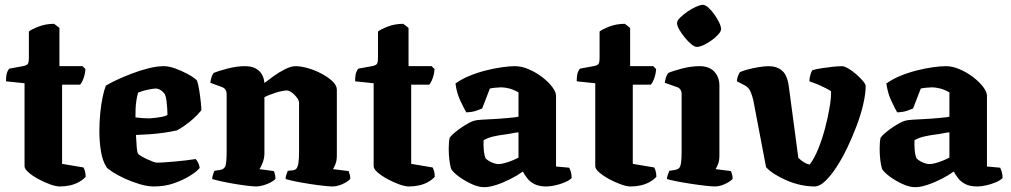

<svg xmlns="http://www.w3.org/2000/svg" viewBox="-20 -775 4203 798"><path d="M229 0Q213 0 189 -8.5Q165 -17 140 -30.5Q115 -44 98.5 -58.5Q82 -73 82 -84V-429L5 -437Q5 -463 10 -475.5Q15 -488 20 -490L80 -501Q89 -503 94.5 -508Q100 -513 100 -536V-644Q111 -653 140.5 -664.5Q170 -676 205 -676L227 -659V-500H323L335 -488Q334 -469 327.5 -450.5Q321 -432 313 -423H238V-94L327 -79Q330 -74 333 -64Q336 -54 336 -40Q325 -28 308 -18.5Q291 -9 271 -4.5Q251 0 229 0Z M620 0Q593 0 561 -9.5Q529 -19 499.5 -32.5Q470 -46 449 -59.5Q428 -73 423 -80Q406 -106 399.5 -146.5Q393 -187 393 -230Q393 -267 396.5 -303.5Q400 -340 406.5 -371Q413 -402 420 -419Q434 -428 462.5 -441.5Q491 -455 526 -468.5Q561 -482 596.5 -491Q632 -500 661 -500Q682 -500 709.5 -490Q737 -480 762.5 -466Q788 -452 799 -440Q804 -425 808 -400Q812 -375 814.5 -351.5Q817 -328 817 -317Q803 -299 784.5 -282.5Q766 -266 747.5 -253Q729 -240 715 -233Q688 -227 659 -223Q630 -219 601 -217Q572 -215 545 -214Q547 -180 548.5 -160.5Q550 -141 554 -136Q557 -132 567 -126Q577 -120 590 -114Q603 -108 614.5 -103.5Q626 -99 632 -99Q647 -99 667 -100.5Q687 -102 709.5 -104Q732 -106 753.5 -108.5Q775 -111 793 -114Q798 -109 803 -100Q808 -91 810 -77Q799 -63 770.5 -45Q742 -27 703.5 -13.5Q665 0 620 0ZM602 -283Q615 -284 628 -285.5Q641 -287 653.5 -289.5Q666 -292 676 -297Q676 -308 675 -324Q674 -340 672 -356.5Q670 -373 665 -384Q659 -392 652 -397.5Q645 -403 638.5 -405Q632 -407 628 -407Q621 -407 606.5 -404.5Q592 -402 577.5 -398Q563 -394 554 -390Q550 -377 547 -358Q544 -339 543.5 -320.5Q543 -302 543 -287Q558 -285 573 -284Q588 -283 602 -283Z M1045 0Q1034 0 1008.5 -3Q983 -6 953.5 -11Q924 -16 899 -21.5Q874 -27 862 -31Q862 -39 865 -48.5Q868 -58 871 -65L896 -69Q913 -72 917.5 -87Q922 -102 922 -147V-385Q922 -394 917.5 -401.5Q913 -409 903 -413L854 -431Q856 -443 859 -453.5Q862 -464 868 -472Q885 -479 923.5 -489.5Q962 -500 999 -500Q1034 -500 1055 -482Q1076 -464 1079 -430Q1094 -442 1117 -458.5Q1140 -475 1165 -487.5Q1190 -500 1208 -500Q1231 -500 1260.5 -491.5Q1290 -483 1317 -468.5Q1344 -454 1362 -437Q1380 -420 1380 -402V-128Q1380 -107 1374 -92.5Q1368 -78 1364 -72L1429 -64Q1431 -59 1433.5 -50Q1436 -41 1436 -32Q1431 -25 1417.5 -17Q1404 -9 1389.5 -4.5Q1375 0 1362 0Q1350 0 1323 -3Q1296 -6 1264 -11Q1232 -16 1205.5 -21.5Q1179 -27 1167 -31Q1167 -39 1170 -48.5Q1173 -58 1176 -65L1196 -67Q1207 -68 1212.5 -75Q1218 -82 1220.5 -98.5Q1223 -115 1223 -147V-348Q1223 -355 1217.5 -364Q1212 -373 1204 -381Q1196 -389 1187.5 -394Q1179 -399 1173 -399Q1165 -399 1152 -396.5Q1139 -394 1125 -389.5Q1111 -385 1098.5 -380Q1086 -375 1079 -371V-139Q1079 -118 1072 -99.5Q1065 -81 1058 -72L1118 -64Q1120 -61 1122.5 -51.5Q1125 -42 1125 -32Q1120 -25 1105 -17Q1090 -9 1073.5 -4.5Q1057 0 1045 0Z M1680 0Q1664 0 1640 -8.5Q1616 -17 1591 -30.5Q1566 -44 1549.5 -58.5Q1533 -73 1533 -84V-429L1456 -437Q1456 -463 1461 -475.5Q1466 -488 1471 -490L1531 -501Q1540 -503 1545.5 -508Q1551 -513 1551 -536V-644Q1562 -653 1591.5 -664.5Q1621 -676 1656 -676L1678 -659V-500H1774L1786 -488Q1785 -469 1778.5 -450.5Q1772 -432 1764 -423H1689V-94L1778 -79Q1781 -74 1784 -64Q1787 -54 1787 -40Q1776 -28 1759 -18.5Q1742 -9 1722 -4.5Q1702 0 1680 0Z M1993 3Q1969 3 1940.5 -10Q1912 -23 1888 -40.5Q1864 -58 1855 -73Q1850 -89 1847.5 -112Q1845 -135 1845 -156Q1845 -171 1846 -183Q1847 -195 1849 -203Q1857 -213 1870 -224Q1883 -235 1898.5 -245.5Q1914 -256 1928 -263.5Q1942 -271 1950 -273Q1959 -276 1982 -277.5Q2005 -279 2028 -280Q2045 -281 2060.5 -282Q2076 -283 2090.5 -284.5Q2105 -286 2116 -287Q2127 -288 2135 -290V-391Q2114 -403 2095.5 -407.5Q2077 -412 2063 -412Q2054 -412 2039 -410.5Q2024 -409 2016 -407L1984 -324Q1977 -321 1960 -315Q1943 -309 1918 -308Q1909 -323 1893.5 -356Q1878 -389 1873 -428Q1898 -446 1930.5 -459.5Q1963 -473 1998.5 -482Q2034 -491 2066 -495.5Q2098 -500 2120 -500Q2148 -500 2178 -487Q2208 -474 2233.5 -454.5Q2259 -435 2275 -414Q2291 -393 2291 -377V-83L2346 -78Q2349 -72 2352.5 -61Q2356 -50 2356 -35Q2346 -25 2327 -17Q2308 -9 2287 -4.5Q2266 0 2251 0Q2220 0 2201 -10Q2182 -20 2171 -34.5Q2160 -49 2153 -62Q2131 -46 2101.5 -31Q2072 -16 2043 -6.5Q2014 3 1993 3ZM2052 -93Q2062 -93 2077 -97Q2092 -101 2108 -107.5Q2124 -114 2135 -120V-225Q2122 -224 2108.5 -221Q2095 -218 2078 -216Q2053 -213 2029.5 -207.5Q2006 -202 1990 -192Q1989 -176 1990.5 -154.5Q1992 -133 1998 -117Q2008 -107 2024 -100Q2040 -93 2052 -93Z M2601 0Q2585 0 2561 -8.5Q2537 -17 2512 -30.5Q2487 -44 2470.5 -58.5Q2454 -73 2454 -84V-429L2377 -437Q2377 -463 2382 -475.5Q2387 -488 2392 -490L2452 -501Q2461 -503 2466.5 -508Q2472 -513 2472 -536V-644Q2483 -653 2512.5 -664.5Q2542 -676 2577 -676L2599 -659V-500H2695L2707 -488Q2706 -469 2699.5 -450.5Q2693 -432 2685 -423H2610V-94L2699 -79Q2702 -74 2705 -64Q2708 -54 2708 -40Q2697 -28 2680 -18.5Q2663 -9 2643 -4.5Q2623 0 2601 0Z M2951 0Q2940 0 2912.5 -3Q2885 -6 2852.5 -11Q2820 -16 2792 -21.5Q2764 -27 2752 -31Q2752 -38 2755.5 -48Q2759 -58 2762 -65L2787 -69Q2797 -71 2802.5 -76.5Q2808 -82 2810.5 -98Q2813 -114 2813 -147V-385Q2813 -395 2808 -402.5Q2803 -410 2794 -413L2743 -431Q2745 -443 2748 -453.5Q2751 -464 2758 -472Q2776 -480 2814 -490Q2852 -500 2888 -500Q2927 -500 2948.5 -477.5Q2970 -455 2970 -419V-128Q2970 -107 2964 -92Q2958 -77 2954 -72L3018 -64Q3020 -59 3022.5 -50.5Q3025 -42 3025 -32Q3020 -25 3006.5 -17Q2993 -9 2978.5 -4.5Q2964 0 2951 0ZM2876 -580Q2867 -580 2853.5 -591Q2840 -602 2826.5 -618.5Q2813 -635 2803.5 -651.5Q2794 -668 2794 -679Q2794 -689 2806.5 -701.5Q2819 -714 2837 -726.5Q2855 -739 2873 -747Q2891 -755 2901 -755Q2911 -755 2924 -743.5Q2937 -732 2949 -715Q2961 -698 2969 -681.5Q2977 -665 2977 -654Q2977 -645 2966 -632.5Q2955 -620 2938.5 -608Q2922 -596 2905 -588Q2888 -580 2876 -580Z M3366 0Q3337 0 3307.5 -6.5Q3278 -13 3251 -24.5Q3224 -36 3201.5 -50Q3179 -64 3164 -80L3111 -358Q3107 -376 3099.5 -394Q3092 -412 3074 -421L3043 -437Q3043 -448 3047 -458.5Q3051 -469 3055 -475Q3065 -480 3087 -486Q3109 -492 3133.5 -496Q3158 -500 3174 -500Q3209 -500 3231 -481Q3253 -462 3259 -412L3298 -119Q3303 -114 3310 -108.5Q3317 -103 3326 -98Q3335 -93 3345 -91Q3364 -115 3380.5 -155.5Q3397 -196 3409 -241.5Q3421 -287 3428 -328.5Q3435 -370 3434 -396Q3425 -402 3413 -408Q3401 -414 3388 -420Q3375 -426 3363.5 -430Q3352 -434 3344 -437Q3344 -450 3348 -463.5Q3352 -477 3356 -483Q3372 -488 3395 -491.5Q3418 -495 3441.5 -497.5Q3465 -500 3479 -500Q3489 -500 3505.5 -490.5Q3522 -481 3538.5 -466.5Q3555 -452 3566.5 -438.5Q3578 -425 3578 -418Q3578 -386 3568 -342.5Q3558 -299 3540.5 -252.5Q3523 -206 3501.5 -161Q3480 -116 3456 -79.5Q3432 -43 3409 -21.5Q3386 0 3366 0Z M3784 3Q3760 3 3731.5 -10Q3703 -23 3679 -40.5Q3655 -58 3646 -73Q3641 -89 3638.5 -112Q3636 -135 3636 -156Q3636 -171 3637 -183Q3638 -195 3640 -203Q3648 -213 3661 -224Q3674 -235 3689.5 -245.5Q3705 -256 3719 -263.5Q3733 -271 3741 -273Q3750 -276 3773 -277.5Q3796 -279 3819 -280Q3836 -281 3851.5 -282Q3867 -283 3881.5 -284.5Q3896 -286 3907 -287Q3918 -288 3926 -290V-391Q3905 -403 3886.5 -407.5Q3868 -412 3854 -412Q3845 -412 3830 -410.5Q3815 -409 3807 -407L3775 -324Q3768 -321 3751 -315Q3734 -309 3709 -308Q3700 -323 3684.5 -356Q3669 -389 3664 -428Q3689 -446 3721.5 -459.5Q3754 -473 3789.5 -482Q3825 -491 3857 -495.5Q3889 -500 3911 -500Q3939 -500 3969 -487Q3999 -474 4024.5 -454.5Q4050 -435 4066 -414Q4082 -393 4082 -377V-83L4137 -78Q4140 -72 4143.5 -61Q4147 -50 4147 -35Q4137 -25 4118 -17Q4099 -9 4078 -4.5Q4057 0 4042 0Q4011 0 3992 -10Q3973 -20 3962 -34.5Q3951 -49 3944 -62Q3922 -46 3892.5 -31Q3863 -16 3834 -6.5Q3805 3 3784 3ZM3843 -93Q3853 -93 3868 -97Q3883 -101 3899 -107.5Q3915 -114 3926 -120V-225Q3913 -224 3899.5 -221Q3886 -218 3869 -216Q3844 -213 3820.5 -207.5Q3797 -202 3781 -192Q3780 -176 3781.5 -154.5Q3783 -133 3789 -117Q3799 -107 3815 -100Q3831 -93 3843 -93Z"/></svg>

Font: Texturina Medium 12pt ExtraBold
Style: Regular
Weight: 800
Version: Version 1.002